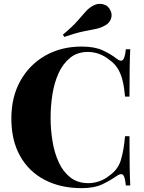

<svg xmlns="http://www.w3.org/2000/svg" viewBox="-20 -964 751 998"><path d="M405 -722Q471 -722 513.5 -702.5Q556 -683 589 -657Q609 -642 619.5 -653.5Q630 -665 634 -708H657Q655 -669 654 -612Q653 -555 653 -462H630Q626 -509 617.5 -544Q609 -579 593 -606Q577 -633 547 -654Q524 -673 495.5 -683.5Q467 -694 437 -694Q382 -694 344.5 -663.5Q307 -633 284.5 -583.5Q262 -534 252.5 -473.5Q243 -413 243 -352Q243 -290 253 -229.5Q263 -169 285.5 -120Q308 -71 346 -41.5Q384 -12 439 -12Q468 -12 496.5 -22Q525 -32 548 -51Q592 -81 607.5 -129.5Q623 -178 630 -256H653Q653 -159 654 -99.5Q655 -40 657 0H634Q630 -43 620.5 -54Q611 -65 589 -51Q552 -25 510.5 -5.5Q469 14 404 14Q295 14 212.5 -29Q130 -72 84.5 -153Q39 -234 39 -348Q39 -460 86 -544Q133 -628 215.5 -675Q298 -722 405 -722ZM467 -936Q489 -948 515.5 -942Q542 -936 554 -910Q565 -888 556.5 -865.5Q548 -843 525 -831Q502 -818 475 -813Q448 -808 410 -800Q372 -792 314 -772L307 -784Q355 -824 381 -853.5Q407 -883 425.5 -904Q444 -925 467 -936Z"/></svg>

Font: Playfair Display ExtraBold
Style: Regular
Weight: 800
Designer: Claus Eggers Sørensen
Foundry: Claus Eggers Sørensen
Version: Version 1.203